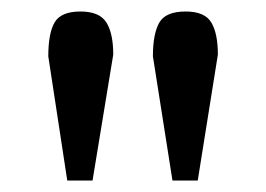

<svg xmlns="http://www.w3.org/2000/svg" viewBox="-20 -739 463 334"><path d="M64 -641Q64 -681 75 -700Q86 -719 120 -719Q153 -719 165 -700Q177 -681 177 -644L141 -425H97ZM246 -641Q246 -680 257 -699.5Q268 -719 303 -719Q336 -719 347.5 -700Q359 -681 359 -644L324 -425H280Z"/></svg>

Font: Taviraj Medium
Style: Regular
Weight: 500
Designer: Katatrad Team
Foundry: CadsonDemak
Version: Version 1.001